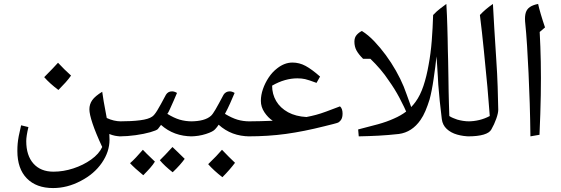

<svg xmlns="http://www.w3.org/2000/svg" viewBox="-20 -691 2842 973"><path d="M249 262Q164 262 116 213Q68 164 68 74Q68 54 69.5 37Q71 20 75 -1.5Q79 -23 87 -56L124 -47Q113 -1 113 24Q113 97 149.5 138Q186 179 251 179Q301 179 351.5 162.5Q402 146 442 117.5Q482 89 498 54Q465 -17 449 -65Q433 -113 433 -137Q433 -163 447.5 -183.5Q462 -204 498 -226Q500 -210 505.5 -177Q511 -144 521 -93Q557 -76 594 -76Q603 -76 603 -68V-8Q603 0 594 0Q578 0 563 -3Q548 -6 534 -12L535 17Q535 78 496 134.5Q457 191 389 226Q355 244 320 253Q285 262 249 262ZM276 -235Q232 -268 204 -300Q230 -326 247 -344Q264 -362 274 -373Q290 -356 306.5 -339.5Q323 -323 340 -308Q329 -292 312.5 -273.5Q296 -255 276 -235Z M585 0Q577 0 577 -8V-68Q577 -76 585 -76Q647 -76 690 -81.5Q733 -87 751 -100Q762 -107 777 -131.5Q792 -156 821 -211Q826 -219 833.5 -223.5Q841 -228 852 -228Q864 -228 877 -220Q871 -205 860.5 -181.5Q850 -158 841 -138Q832 -118 828 -114Q862 -93 891 -84.5Q920 -76 954 -76Q962 -76 962 -68V-8Q962 0 954 0Q861 0 796 -58L780 -37Q773 -30 741.5 -21Q710 -12 667.5 -6Q625 0 585 0ZM855 182Q813 149 790 121Q812 100 854 54Q859 58 874 73Q889 88 916 114Q906 128 891 145Q876 162 855 182ZM706 197Q684 179 667 163.5Q650 148 639 136Q653 124 669 107Q685 90 704 68Q708 73 723.5 88Q739 103 765 128Q756 143 741 160Q726 177 706 197Z M945 0Q937 0 937 -8V-68Q937 -76 945 -76Q1018 -76 1049 -104Q1058 -112 1072 -136Q1086 -160 1113 -211Q1118 -219 1126 -223.5Q1134 -228 1144 -228Q1156 -228 1169 -220Q1158 -194 1146 -167Q1134 -140 1120 -114Q1155 -93 1183.5 -84.5Q1212 -76 1246 -76Q1254 -76 1254 -68V-8Q1254 0 1246 0Q1153 0 1088 -59Q1084 -53 1080 -47.5Q1076 -42 1071 -37Q1061 -24 1023.5 -12Q986 0 945 0ZM1107 207Q1085 190 1067 173.5Q1049 157 1035 141Q1058 119 1075 101Q1092 83 1105 68Q1140 105 1171 134Q1159 150 1143 168.5Q1127 187 1107 207Z M1237 0Q1229 0 1229 -8V-68Q1229 -76 1237 -76Q1269 -76 1300 -77Q1331 -78 1362 -79Q1338 -95 1320 -122Q1302 -149 1302 -180Q1302 -209 1312.5 -239.5Q1323 -270 1341.5 -298Q1360 -326 1385 -345Q1422 -374 1462 -374Q1497 -374 1528.5 -357Q1560 -340 1602 -303L1584 -271Q1544 -286 1526.5 -290Q1509 -294 1487 -294Q1456 -294 1424 -285Q1392 -276 1359 -257Q1359 -214 1379.5 -179Q1400 -144 1440 -122Q1479 -101 1533 -98Q1559 -103 1581.5 -109Q1604 -115 1632.5 -125.5Q1661 -136 1703 -152Q1710 -146 1713 -136.5Q1716 -127 1716 -116Q1716 -98 1710.5 -87.5Q1705 -77 1694 -70Q1690 -68 1669 -62.5Q1648 -57 1623 -51Q1520 -25 1430 -12.5Q1340 0 1237 0Z M2050 -100Q2028 -151 2004 -196Q1980 -241 1952 -280Q1931 -312 1907 -340Q1883 -368 1857 -393H1820Q1797 -416 1786.5 -435.5Q1776 -455 1776 -480Q1776 -501 1787.5 -514Q1799 -527 1814 -534Q1846 -514 1876.5 -482Q1907 -450 1935 -412Q1963 -374 1986.5 -332.5Q2010 -291 2026 -252Q2031 -239 2041 -212Q2051 -185 2060.5 -158Q2070 -131 2075 -116Z M1798 0 1795 -35Q1851 -49 1896 -61.5Q1941 -74 1976 -90Q2011 -105 2038 -125.5Q2065 -146 2086 -175Q2110 -208 2126 -256Q2142 -304 2152 -362Q2163 -420 2168 -484.5Q2173 -549 2175 -615Q2194 -635 2210 -647Q2226 -659 2242 -671Q2244 -641 2245 -612Q2246 -583 2247 -554Q2248 -525 2248.5 -496.5Q2249 -468 2249.5 -440Q2250 -412 2251 -383Q2252 -335 2252.5 -297.5Q2253 -260 2253.5 -228.5Q2254 -197 2255 -167Q2256 -137 2257 -103Q2266 -97 2276 -93Q2286 -89 2297 -85Q2311 -81 2326.5 -78.5Q2342 -76 2361 -76Q2369 -76 2369 -68V-8Q2369 0 2361 0Q2328 0 2296.5 -9Q2265 -18 2244 -37.5Q2223 -57 2219 -87Q2213 -136 2208.5 -179Q2204 -222 2201 -263Q2201 -273 2199 -300Q2197 -327 2195.5 -356.5Q2194 -386 2192 -405Q2190 -383 2186 -353Q2182 -323 2177.5 -291.5Q2173 -260 2167.5 -232.5Q2162 -205 2157 -187Q2147 -155 2136 -129Q2125 -103 2111 -83Q2068 -21 2001 -12Q1946 -6 1898.5 -3.5Q1851 -1 1798 0Z M2351 0Q2342 0 2342 -8V-68Q2342 -76 2351 -76Q2411 -76 2462 -103Q2459 -141 2456 -178Q2453 -215 2450 -251Q2441 -345 2432 -436Q2423 -527 2412 -615Q2426 -630 2442.5 -644Q2459 -658 2478 -671Q2481 -617 2485 -546.5Q2489 -476 2495 -388Q2500 -315 2502 -251.5Q2504 -188 2505 -135Q2505 -118 2495 -89.5Q2485 -61 2470 -35Q2461 -18 2431 -9Q2401 0 2351 0Z M2668 0Q2667 -88 2664.5 -168Q2662 -248 2658.5 -321Q2655 -394 2651 -459Q2647 -524 2641 -582Q2639 -609 2644.5 -627Q2650 -645 2665.5 -655.5Q2681 -666 2707 -671Q2711 -652 2720.5 -619.5Q2730 -587 2742 -552L2715 -529Q2719 -455 2720.5 -377Q2722 -299 2720.5 -209Q2719 -119 2714 -8Z"/></svg>

Font: Noto Naskh Arabic
Style: Regular
Weight: 400
Designer: Monotype Design Team, David Williams, Mohamad Dakak and Nizar Qandah
Foundry: Monotype Imaging Inc.
Version: Version 2.013